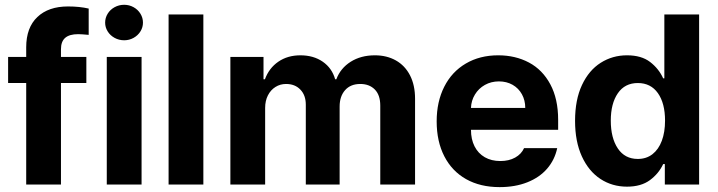

<svg xmlns="http://www.w3.org/2000/svg" viewBox="-20 -767 2985 798"><path d="M338.9 -421.9H233.4V0H88.9V-421.9H13.7V-530.3H88.9V-570.3Q88.9 -652.3 135.3 -696.3Q181.6 -740.2 262.7 -740.2Q310.5 -740.2 348.6 -731.4V-622.1Q317.9 -625 304.7 -625Q269 -625 251.2 -609.9Q233.4 -594.7 233.4 -562.5V-530.3H338.9Z M423.8 -530.3H568.4V0H423.8ZM417 -672.9Q417 -692.9 427.5 -710Q438 -727.1 456.3 -737.1Q474.6 -747.1 496.1 -747.1Q517.1 -747.1 535.2 -737.1Q553.2 -727.1 563.7 -710Q574.2 -692.9 574.2 -672.9Q574.2 -653.3 563.7 -636.5Q553.2 -619.6 535.2 -609.6Q517.1 -599.6 496.1 -599.6Q474.6 -599.6 456.3 -609.6Q438 -619.6 427.5 -636.5Q417 -653.3 417 -672.9Z M825.2 0H680.7V-707H825.2Z M937.5 -530.3H1075.2V-437.5H1081.1Q1098.1 -483.9 1136.7 -510.5Q1175.3 -537.1 1228.5 -537.1Q1283.2 -537.1 1321.5 -510.5Q1359.9 -483.9 1373 -437.5H1377.9Q1395 -483.4 1437.5 -510.3Q1480 -537.1 1538.1 -537.1Q1587.4 -537.1 1625.2 -515.9Q1663.1 -494.6 1684.1 -453.9Q1705.1 -413.1 1705.1 -356.4V0H1560.5V-328.1Q1560.5 -372.1 1537.8 -395Q1515.1 -418 1477.5 -418Q1437 -418 1414.3 -392.3Q1391.6 -366.7 1391.6 -324.2V0H1251V-332Q1251 -371.1 1228.5 -394.5Q1206.1 -418 1168.9 -418Q1144.5 -418 1124.8 -405.5Q1105 -393.1 1093.5 -370.6Q1082 -348.1 1082 -318.4V0H937.5Z M1794.9 -262.7Q1794.9 -344.2 1826.4 -406.5Q1857.9 -468.8 1916 -502.9Q1974.1 -537.1 2050.8 -537.1Q2122.1 -537.1 2178.5 -507.1Q2234.9 -477.1 2267.3 -416.5Q2299.8 -356 2299.8 -268.6V-227.5H1937.5Q1937.5 -188 1952.4 -158.7Q1967.3 -129.4 1994.9 -113.5Q2022.5 -97.7 2059.6 -97.7Q2095.2 -97.7 2121.1 -112.1Q2147 -126.5 2158.2 -151.4H2295.9Q2285.6 -102.5 2253.9 -65.9Q2222.2 -29.3 2171.6 -9.3Q2121.1 10.7 2056.6 10.7Q1976.1 10.7 1917.2 -22.5Q1858.4 -55.7 1826.7 -117.4Q1794.9 -179.2 1794.9 -262.7ZM2163.1 -318.4Q2163.1 -350.1 2149.2 -375.2Q2135.3 -400.4 2110.4 -414.6Q2085.4 -428.7 2053.7 -428.7Q2021.5 -428.7 1995.4 -414.1Q1969.2 -399.4 1953.9 -374Q1938.5 -348.6 1937.5 -318.4Z M2370.1 -264.6Q2370.1 -352.5 2398.9 -413.8Q2427.7 -475.1 2476.8 -506.1Q2525.9 -537.1 2585.9 -537.1Q2646 -537.1 2682.1 -509.3Q2718.3 -481.4 2736.3 -441.4H2741.2V-707H2885.7V0H2743.2V-85H2736.3Q2717.8 -45.4 2681.2 -18.3Q2644.5 8.8 2585.9 8.8Q2524.4 8.8 2475.6 -23.2Q2426.8 -55.2 2398.4 -116.9Q2370.1 -178.7 2370.1 -264.6ZM2744.1 -265.6Q2744.1 -337.9 2714.4 -379.9Q2684.6 -421.9 2630.9 -421.9Q2577.1 -421.9 2547.9 -379.4Q2518.6 -336.9 2518.6 -265.6Q2518.6 -193.4 2547.9 -149.9Q2577.1 -106.4 2630.9 -106.4Q2666.5 -106.4 2691.9 -126.2Q2717.3 -146 2730.7 -181.9Q2744.1 -217.8 2744.1 -265.6Z"/></svg>

Font: Pretendard JP
Style: Bold
Weight: 700
Designer: Base glyphs from Inter by Rasmus Andersson; Hangeul glyphs from Noto Sans CJK(Source Han Sans) by Jang Soo-young and Kan
Foundry: Kil Hyung-jin
Version: Version 1.309